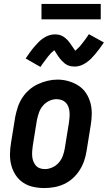

<svg xmlns="http://www.w3.org/2000/svg" viewBox="-20 -944 546 972"><path d="M205 8Q176 8 148 2Q120 -4 97 -19.5Q74 -35 59 -58Q44 -81 37 -108Q30 -135 30.5 -164Q31 -193 36 -222L57 -352Q62 -377 70 -401.5Q78 -426 92.5 -448.5Q107 -471 127.5 -489Q148 -507 172 -518Q196 -529 221 -535Q246 -541 271 -541Q300 -541 327.5 -533Q355 -525 378 -510Q401 -495 416 -472Q431 -449 438 -422Q445 -395 444.5 -366Q444 -337 439 -308L418 -178Q414 -153 405.5 -128.5Q397 -104 382.5 -81.5Q368 -59 348 -41Q328 -23 304 -12Q280 -1 254.5 3.5Q229 8 205 8ZM207 -88Q226 -88 245 -96.5Q264 -105 277.5 -120.5Q291 -136 298 -155Q305 -174 308 -193L329 -323Q331 -337 332 -350.5Q333 -364 332 -377Q331 -390 326.5 -402.5Q322 -415 313.5 -424Q305 -433 292.5 -437.5Q280 -442 266 -442Q247 -442 228.5 -433Q210 -424 197 -408.5Q184 -393 177.5 -374.5Q171 -356 167 -337L146 -207Q144 -193 143 -179.5Q142 -166 143 -153Q144 -140 148.5 -128Q153 -116 161 -106.5Q169 -97 181 -92.5Q193 -88 207 -88ZM185 -605 110 -648Q122 -666 132.5 -680.5Q143 -695 153.5 -707Q164 -719 174 -729.5Q184 -740 197.5 -749.5Q211 -759 226.5 -764.5Q242 -770 257 -770Q263 -770 268 -769.5Q273 -769 278 -768Q283 -767 288 -765Q293 -763 297.5 -760.5Q302 -758 306 -755Q310 -752 313.5 -749Q317 -746 321 -742Q325 -738 328 -734Q331 -730 334 -726Q337 -722 339.5 -718.5Q342 -715 344.5 -711Q347 -707 350 -703Q353 -699 356 -694.5Q359 -690 361 -687Q364 -690 368.5 -694Q373 -698 375.5 -700.5Q378 -703 381 -706Q384 -709 387 -712.5Q390 -716 393 -720Q396 -724 399.5 -728.5Q403 -733 406.5 -737.5Q410 -742 414 -747.5Q418 -753 422 -759Q426 -765 430 -771L506 -729Q494 -711 483 -696.5Q472 -682 462 -670Q452 -658 441.5 -647.5Q431 -637 417.5 -627.5Q404 -618 389 -612.5Q374 -607 358 -607Q349 -607 340 -608.5Q331 -610 322.5 -614Q314 -618 307.5 -623Q301 -628 294.5 -635Q288 -642 282.5 -648.5Q277 -655 273 -661.5Q269 -668 263.5 -676.5Q258 -685 255 -690Q252 -687 247 -683Q242 -679 239.5 -676.5Q237 -674 234.5 -671Q232 -668 229 -664.5Q226 -661 222.5 -657Q219 -653 216 -648.5Q213 -644 209 -639Q205 -634 201.5 -629Q198 -624 193.5 -618Q189 -612 185 -605ZM190 -846V-924H490V-846Z"/></svg>

Font: Iosevka Curly Slab Oblique
Style: Bold
Weight: 700
Italic angle: -9°
Monospace: yes
Designer: Belleve Invis
Foundry: Belleve Invis
Version: Version 11.1.0; ttfautohint (v1.8.3)